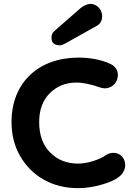

<svg xmlns="http://www.w3.org/2000/svg" viewBox="-20 -964 704 1000"><path d="M264 -803C253 -794 248 -782 248 -768C248 -741 263 -728 293 -728C304 -728 310 -733 317 -736L485 -830C503 -840 512 -857 512 -880C512 -916 483 -944 450 -944C433 -942 416 -935 400 -922ZM600 -43C621 -60 632 -81 632 -104C632 -140 607 -168 571 -168C557 -168 544 -164 533 -157C498 -132 436 -112 387 -112C328 -112 279 -131 241 -170C203 -208 184 -261 184 -328C184 -391 202 -441 239 -478C276 -515 322 -534 378 -534C411 -534 460 -524 499 -509C509 -506 518 -504 526 -504C567 -504 594 -538 594 -573C594 -596 582 -618 557 -630C508 -654 446 -664 389 -664C182 -664 40 -535 40 -328C40 -262 55 -203 85 -151C145 -46 253 16 386 16C425 16 466 10 508 -2C549 -13 580 -27 600 -43Z"/></svg>

Font: Dongle
Style: Bold
Weight: 700
Designer: Yanghee Ryu
Foundry: Yanghee Ryu
Version: Version 2.000